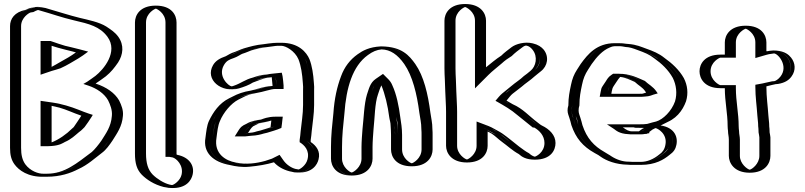

<svg xmlns="http://www.w3.org/2000/svg" viewBox="-20 -795 4007 956"><path d="M217 -454V-576H219C229 -573 240 -569 251 -565L285 -555C306 -549 334 -543 355 -537L371 -533L363 -527L341 -513C314 -498 287 -479 257 -466C244 -461 231 -459 217 -454ZM217 -272V-82C222 -82 226 -82 230 -83C247 -83 265 -93 278 -99C301 -109 323 -128 341 -143C350 -150 356 -155 360 -159L368 -167C381 -184 391 -200 402 -217C365 -229 330 -246 290 -257L270 -262C260 -265 242 -268 231 -270ZM50 -665C50 -708 85 -744 125 -748C146 -761 168 -764 191 -757L201 -754C256 -738 308 -720 364 -707C407 -697 454 -687 488 -668C512 -653 530 -640 548 -616C579 -572 573 -520 547 -480C529 -453 512 -430 486 -410C474 -401 457 -389 443 -380C489 -365 530 -337 552 -299C563 -276 575 -247 572 -217C568 -162 542 -128 519 -91C506 -71 485 -45 468 -31C398 21 333 85 213 85H199C143 88 97 60 73 27C57 4 50 -23 50 -59ZM222 -440 202 -433V-591H221C232 -587 242 -584 256 -579L289 -569C309 -563 338 -557 359 -551L405 -540L372 -515L349 -500C323 -485 295 -466 263 -452C248 -447 235 -444 222 -440ZM202 -289 234 -285C245 -283 262 -279 274 -276L294 -272C336 -261 371 -243 407 -231L425 -225L414 -209C403 -192 392 -175 379 -157L371 -148C366 -143 359 -138 350 -131C332 -117 310 -96 284 -85C270 -78 245 -67 217 -67H202ZM65 -665V-59C65 -25 71 -2 85 18C106 47 149 73 199 70H213C265 70 308 57 343 38C383 20 421 -15 459 -43C473 -55 492 -79 506 -99C530 -136 553 -167 557 -218C560 -243 550 -269 539 -292C520 -325 482 -351 438 -366L408 -376L435 -393C448 -401 465 -413 477 -422C501 -441 517 -462 534 -488C557 -524 563 -569 536 -607C498 -659 437 -675 361 -692C304 -705 251 -724 197 -740L187 -743C167 -749 149 -744 130 -733C96 -730 65 -702 65 -665ZM222 -440C235 -444 248 -447 263 -452C295 -466 323 -485 349 -500L372 -515L405 -540L359 -551C338 -557 309 -563 289 -569L256 -579C242 -584 232 -587 221 -591H202V-433ZM202 -289V-67H217C245 -67 270 -78 284 -85C310 -96 332 -117 350 -131C359 -138 366 -143 371 -148L379 -157C392 -175 403 -192 414 -209L425 -225L407 -231C371 -243 336 -261 294 -272L274 -276C262 -279 245 -283 234 -285ZM65 -665C65 -702 96 -730 130 -733C149 -744 167 -749 187 -743L197 -740C251 -724 304 -705 361 -692C437 -675 498 -659 536 -607C563 -569 557 -524 534 -488C517 -462 501 -441 477 -422C465 -413 448 -401 435 -393L408 -376L438 -366C482 -351 520 -325 539 -292C550 -269 560 -243 557 -218C553 -167 530 -136 506 -99C492 -79 473 -55 459 -43C387 11 327 70 213 70H199C149 73 106 47 85 18C71 -2 65 -25 65 -59ZM217 -454C231 -459 243 -461 257 -466C286 -479 314 -497 341 -513C351 -520 362 -526 371 -533L355 -537C334 -543 306 -549 285 -555L251 -565C238 -569 230 -572 219 -576H217ZM217 -82V-272L231 -270C244 -268 259 -265 270 -262L290 -257C330 -246 365 -229 402 -217C391 -200 380 -184 368 -167L360 -159C356 -155 350 -150 341 -143C323 -128 301 -109 278 -99C260 -91 242 -82 217 -82ZM50 -665V-59C50 -23 57 4 73 27C97 60 143 88 199 85H213C334 85 398 21 468 -31C485 -44 504 -70 519 -91C542 -128 568 -162 572 -217C575 -247 564 -276 552 -299C530 -337 490 -364 443 -380C459 -390 473 -401 486 -410C512 -430 529 -453 547 -480C573 -520 579 -572 548 -616C530 -640 512 -653 488 -668C456 -688 407 -697 364 -707C308 -720 256 -738 201 -754L191 -757C167 -764 144 -759 125 -748C84 -742 50 -710 50 -665ZM238 -442C248 -445 264 -449 281 -455C315 -470 344 -489 370 -504L393 -519L419 -538L374 -550C349 -557 323 -562 304 -567L272 -577C256 -583 245 -586 231 -591H182V-423ZM182 -293V-67H217C223 -67 234 -68 237 -68C279 -71 295 -84 303 -88C334 -101 354 -121 372 -136C382 -143 387 -148 392 -153L401 -162C414 -179 425 -196 436 -213L442 -223L423 -229C389 -240 355 -257 308 -270L288 -275C271 -280 255 -282 244 -284ZM85 -665C85 -708 126 -732 133 -733L146 -735C151 -738 166 -745 168 -745H171L181 -742C235 -727 287 -708 347 -694C425 -676 477 -663 515 -612C570 -537 496 -449 455 -417C442 -408 427 -396 414 -388L395 -377L422 -368C460 -355 498 -331 518 -296C529 -274 540 -246 537 -218C533 -164 508 -132 485 -95C472 -76 451 -50 437 -38C362 18 303 70 213 70H197C172 71 131 57 106 23C91 2 85 -24 85 -59ZM237 -462V-567L270 -557C294 -550 321 -544 340 -539L358 -534C346 -525 333 -517 320 -509C292 -494 264 -476 237 -462ZM237 -268C246 -266 251 -265 255 -264L276 -259C312 -249 346 -232 385 -219C372 -200 361 -181 347 -162L338 -154C311 -127 273 -100 237 -86ZM30 -665V-59C30 -24 36 1 52 23C73 52 119 88 201 85H213C280 85 332 67 370 47C417 26 452 -7 489 -35C507 -48 526 -74 540 -95C563 -132 588 -165 592 -218C595 -245 585 -271 573 -295C551 -333 510 -361 456 -379C473 -390 492 -404 507 -415C533 -436 550 -458 568 -484C593 -523 599 -570 569 -612C552 -635 533 -647 509 -663C474 -685 419 -696 377 -706C324 -719 273 -736 217 -752L207 -755C195 -758 180 -760 165 -760C139 -759 121 -753 108 -746C52 -735 30 -701 30 -665Z M672 -683C672 -729 710 -767 756 -767C802 -767 839 -729 839 -683V-29C841 -29 845 -27 846 -26L856 -24C895 -15 931 26 919 76C910 114 869 151 819 139L808 137C769 127 732 104 708 80C683 53 672 19 672 -31ZM687 -683C687 -721 719 -752 756 -752C793 -752 824 -721 824 -683V-14H837C840 -13 838 -13 841 -12L853 -9C885 -1 914 32 904 73C896 105 862 134 822 124L811 122C775 113 741 92 719 70C697 47 687 17 687 -31ZM687 -683V-31C687 17 697 47 719 70C741 92 775 113 811 122L822 124C862 134 896 105 904 73C914 32 885 -1 853 -9L841 -12C838 -13 840 -12 837 -14H824V-683C824 -721 793 -752 756 -752C719 -752 687 -721 687 -683ZM672 -683V-31C672 19 683 53 708 80C732 104 768 127 808 137L819 139C870 151 910 115 919 76C931 26 895 -15 856 -24L846 -26C845 -26 841 -28 840 -29H839V-683C839 -729 802 -767 756 -767C710 -767 672 -729 672 -683ZM707 -683C707 -731 753 -752 756 -752C759 -752 804 -731 804 -683V-14H823L840 -11C858 -6 895 28 884 75C877 105 846 125 838 126H834L824 124C796 117 762 96 740 74C717 50 707 18 707 -31ZM652 -683V-31C652 18 661 49 686 75C710 99 747 124 795 136L807 138C815 140 823 141 831 141C909 145 933 101 939 75C950 29 922 -12 863 -24L859 -26V-683C859 -719 836 -767 756 -767C676 -767 652 -719 652 -683Z M1352 -414C1337 -413 1331 -412 1317 -409C1297 -409 1275 -400 1259 -396C1246 -392 1234 -386 1219 -381C1201 -369 1177 -359 1155 -353C1087 -334 1023 -408 1062 -475C1076 -500 1096 -509 1123 -518C1151 -533 1178 -545 1210 -556C1235 -564 1269 -572 1299 -575C1317 -578 1341 -582 1362 -582H1381C1438 -582 1482 -544 1500 -503C1513 -470 1520 -427 1523 -382C1524 -369 1525 -357 1524 -345V-272C1524 -226 1516 -181 1512 -140L1510 -119C1509 -111 1508 -104 1507 -97V-92C1534 -76 1557 -42 1546 1C1537 39 1495 75 1445 61L1435 59C1404 51 1374 32 1357 7C1356 8 1354 8 1353 8L1320 18C1289 26 1253 32 1216 35C1189 38 1161 33 1138 28C1069 16 1009 -28 1023 -110C1027 -141 1030 -172 1041 -195C1049 -215 1060 -230 1072 -248C1089 -273 1113 -296 1140 -309L1158 -318C1183 -331 1207 -340 1239 -345C1274 -353 1311 -367 1351 -367H1357V-369L1354 -396C1354 -401 1353 -407 1352 -414ZM1351 -199C1350 -189 1348 -176 1347 -165C1329 -157 1311 -154 1291 -147L1274 -143C1261 -139 1244 -134 1227 -134C1218 -133 1208 -132 1197 -131H1195C1201 -140 1207 -151 1215 -159C1215 -160 1215 -160 1216 -160L1236 -170C1251 -180 1277 -183 1297 -187C1315 -192 1329 -199 1351 -199ZM1351 -429C1336 -428 1329 -426 1316 -424C1290 -423 1270 -414 1255 -410C1239 -406 1227 -400 1212 -395C1186 -377 1138 -351 1100 -374C1070 -392 1053 -430 1074 -467C1086 -488 1102 -495 1129 -504C1146 -512 1157 -521 1171 -525C1188 -531 1201 -538 1214 -542C1239 -550 1272 -557 1300 -560C1318 -562 1343 -567 1362 -567H1381C1431 -567 1470 -533 1486 -497C1498 -465 1505 -426 1508 -381C1509 -368 1510 -357 1509 -345V-272C1509 -228 1501 -182 1497 -141L1495 -120C1494 -112 1493 -105 1492 -98V-84C1518 -69 1542 -44 1531 -3C1523 28 1488 57 1448 46L1438 44C1409 37 1383 20 1369 -1L1362 -12L1353 -8L1316 4C1287 12 1251 17 1214 20C1189 23 1164 18 1141 13C1076 2 1025 -37 1038 -108C1043 -140 1046 -169 1055 -189C1075 -231 1106 -275 1147 -296L1165 -305C1189 -318 1210 -325 1241 -330C1279 -336 1313 -352 1351 -352H1372V-370C1370 -387 1370 -401 1367 -417L1364 -430ZM1202 -167 1211 -174 1228 -183C1244 -194 1272 -198 1294 -202C1309 -206 1326 -214 1351 -214H1368L1366 -197C1364 -184 1363 -168 1361 -155C1339 -146 1316 -140 1295 -133L1278 -129C1266 -125 1248 -119 1228 -119C1220 -118 1208 -117 1198 -116H1167L1183 -139C1188 -146 1193 -158 1202 -167ZM1351 -429 1364 -430 1367 -417C1370 -401 1370 -387 1372 -370V-352H1351C1314 -352 1279 -338 1242 -330C1210 -323 1190 -318 1165 -305L1147 -296C1107 -276 1072 -232 1055 -189C1047 -168 1043 -141 1038 -108C1025 -37 1075 2 1140 13C1164 17 1188 23 1214 20C1251 17 1287 12 1316 4L1353 -8L1362 -12L1369 -1C1383 20 1409 37 1438 44L1448 46C1488 57 1523 28 1531 -3C1542 -44 1518 -69 1492 -84V-98C1493 -105 1494 -112 1495 -120L1497 -141C1501 -182 1509 -228 1509 -272V-345C1510 -357 1509 -368 1508 -381C1505 -426 1498 -465 1486 -497C1470 -533 1431 -567 1381 -567H1362C1344 -567 1319 -563 1301 -560C1272 -556 1239 -550 1214 -542C1201 -538 1188 -531 1171 -525C1157 -521 1146 -512 1129 -504C1102 -495 1086 -488 1074 -467C1053 -430 1070 -392 1100 -374C1138 -351 1186 -377 1212 -395C1226 -400 1239 -405 1254 -410C1269 -415 1290 -423 1316 -424C1329 -426 1336 -428 1351 -429ZM1202 -167C1193 -158 1188 -146 1183 -139L1167 -116H1198C1208 -117 1220 -118 1228 -119C1248 -119 1266 -125 1278 -129L1295 -133C1316 -140 1339 -146 1361 -155C1363 -168 1364 -184 1366 -197L1368 -214H1351C1326 -214 1309 -206 1294 -202C1274 -198 1247 -195 1229 -183L1211 -174ZM1357 -369V-367H1351C1309 -367 1274 -351 1239 -345C1207 -340 1183 -331 1158 -318L1140 -309C1095 -287 1062 -241 1041 -195C1030 -171 1027 -141 1023 -110C1009 -28 1070 16 1138 28C1162 34 1189 38 1216 35C1253 32 1289 26 1320 18L1357 7C1372 30 1402 51 1435 59L1445 61C1495 74 1537 39 1546 1C1558 -44 1532 -75 1507 -92V-97C1508 -105 1509 -111 1510 -119L1512 -140C1516 -181 1524 -226 1524 -272V-345C1525 -358 1524 -369 1523 -382C1520 -427 1513 -469 1500 -503C1484 -544 1437 -582 1381 -582H1362C1341 -582 1316 -577 1299 -575C1229 -569 1173 -543 1123 -518C1096 -509 1076 -500 1062 -475C1036 -431 1055 -382 1092 -361C1134 -337 1188 -360 1219 -381C1252 -392 1275 -407 1316 -409C1330 -409 1337 -412 1352 -414C1355 -400 1355 -384 1357 -369ZM1227 -134C1245 -134 1262 -139 1274 -143L1291 -147C1309 -153 1329 -158 1347 -165C1348 -175 1350 -189 1351 -199C1329 -199 1315 -192 1298 -187C1277 -181 1252 -180 1236 -170L1219 -162C1209 -154 1202 -142 1195 -131H1197C1206 -132 1219 -134 1227 -134ZM1344 -429C1330 -428 1319 -426 1309 -424C1272 -422 1250 -412 1240 -409C1200 -399 1180 -380 1144 -368C1141 -367 1136 -365 1133 -365C1117 -367 1063 -416 1095 -471C1108 -493 1121 -498 1144 -506C1162 -512 1180 -525 1186 -527C1206 -533 1222 -541 1231 -544C1254 -551 1285 -558 1306 -560C1326 -562 1352 -567 1362 -567H1381C1402 -567 1448 -542 1466 -500C1479 -467 1485 -426 1488 -381C1489 -368 1490 -357 1489 -345V-272C1489 -227 1481 -182 1477 -141L1475 -120C1474 -112 1473 -105 1472 -98V-87C1495 -73 1523 -46 1511 -1C1504 28 1474 48 1466 49C1465 49 1463 48 1462 48L1451 46C1431 41 1406 25 1391 3L1372 -24L1334 -5L1301 6C1258 18 1206 26 1153 14C1106 6 1044 -28 1058 -109C1062 -140 1065 -170 1075 -192C1092 -234 1130 -280 1167 -299L1185 -308C1208 -320 1224 -326 1252 -331C1295 -338 1328 -352 1351 -352H1392V-369C1390 -386 1390 -399 1387 -415L1383 -433ZM1181 -163C1172 -154 1166 -143 1161 -135L1149 -116H1202C1211 -117 1223 -118 1230 -119C1259 -120 1280 -126 1293 -130L1310 -134C1328 -140 1357 -147 1381 -158C1383 -171 1385 -186 1386 -198L1388 -214H1351C1313 -214 1290 -203 1280 -200C1263 -197 1230 -193 1208 -179L1192 -171ZM1337 -370V-367C1286 -364 1253 -348 1229 -344C1192 -338 1164 -328 1138 -314L1120 -305C1072 -281 1042 -238 1020 -192C1010 -170 1007 -140 1003 -109C990 -36 1040 12 1126 27C1151 33 1185 39 1223 35C1266 31 1308 24 1344 13C1361 32 1387 49 1422 58L1432 60C1442 63 1449 64 1459 64C1536 68 1560 24 1566 -1C1577 -42 1554 -70 1527 -88V-98C1528 -105 1529 -112 1530 -120L1532 -141C1536 -182 1544 -227 1544 -272V-345C1545 -357 1544 -368 1543 -381C1540 -426 1534 -466 1521 -500C1506 -535 1467 -582 1381 -582H1362C1330 -582 1304 -576 1293 -575C1256 -572 1221 -562 1194 -554C1175 -548 1163 -541 1151 -537C1127 -530 1118 -522 1104 -515C1075 -505 1054 -493 1041 -471C999 -399 1082 -330 1170 -355C1194 -362 1221 -372 1239 -384C1265 -393 1298 -408 1318 -409C1324 -409 1328 -410 1333 -411C1335 -397 1335 -384 1337 -370ZM1240 -166 1256 -174C1259 -176 1266 -179 1268 -180C1289 -185 1313 -189 1331 -195C1330 -184 1328 -172 1327 -161C1311 -155 1294 -151 1276 -145L1259 -141C1242 -135 1231 -134 1215 -133C1222 -144 1229 -157 1240 -166Z M1732 79C1777 79 1815 40 1815 -5V-63C1815 -89 1818 -127 1820 -152C1826 -204 1829 -278 1842 -322C1852 -350 1859 -380 1881 -395C1889 -387 1895 -378 1900 -366C1919 -324 1931 -265 1938 -211C1941 -195 1945 -183 1945 -169C1946 -163 1946 -155 1946 -146C1947 -137 1947 -130 1947 -123V-51C1947 -5 1985 33 2030 33C2075 33 2114 -5 2114 -51V-123C2114 -132 2114 -141 2113 -152C2113 -186 2107 -205 2103 -235C2091 -328 2070 -419 2027 -480C1995 -526 1954 -564 1878 -564C1838 -562 1806 -549 1782 -529C1744 -502 1717 -466 1699 -418C1678 -364 1665 -305 1660 -232C1654 -175 1648 -122 1648 -63V-5C1648 40 1687 79 1732 79ZM2099 -123V-51C2099 -14 2067 18 2030 18C1993 18 1962 -13 1962 -51V-123C1962 -156 1957 -188 1953 -213C1946 -268 1934 -329 1914 -372C1908 -387 1901 -397 1892 -406L1883 -414L1873 -407C1844 -388 1837 -353 1828 -327C1812 -281 1811 -204 1805 -153C1803 -127 1800 -90 1800 -63V-5C1800 32 1768 64 1731 64C1694 64 1663 32 1663 -5V-63C1663 -121 1669 -173 1675 -231C1680 -303 1693 -360 1713 -413C1730 -459 1756 -492 1791 -517C1815 -534 1840 -547 1878 -549C1949 -549 1984 -515 2015 -471C2055 -413 2076 -325 2088 -233C2092 -202 2098 -184 2098 -152C2099 -142 2099 -131 2099 -123ZM2098 -152C2098 -184 2092 -202 2088 -233C2076 -325 2055 -413 2015 -471C1984 -515 1949 -549 1878 -549C1841 -547 1813 -535 1791 -517C1756 -492 1730 -459 1713 -413C1693 -360 1680 -303 1675 -231C1669 -173 1663 -121 1663 -63V-5C1663 32 1694 64 1731 64C1768 64 1800 32 1800 -5V-63C1800 -90 1803 -127 1805 -153C1811 -205 1814 -278 1828 -326C1836 -353 1845 -388 1873 -407L1883 -414L1892 -406C1901 -397 1908 -387 1914 -372C1934 -329 1946 -268 1953 -213C1955 -199 1960 -188 1960 -170C1961 -159 1962 -136 1962 -123V-51C1962 -13 1993 18 2030 18C2067 18 2099 -14 2099 -51V-123C2099 -131 2099 -142 2098 -152ZM1945 -170C1945 -185 1941 -194 1938 -211C1931 -265 1919 -324 1900 -366C1894 -380 1889 -387 1881 -395C1859 -380 1852 -351 1842 -322C1827 -280 1826 -204 1820 -152C1818 -127 1815 -89 1815 -63V-5C1815 40 1776 79 1731 79C1686 79 1648 40 1648 -5V-63C1648 -122 1654 -175 1660 -232C1665 -305 1678 -364 1699 -418C1717 -466 1744 -502 1782 -529C1807 -547 1836 -562 1878 -564C1955 -564 1995 -526 2027 -480C2070 -418 2091 -328 2103 -235C2107 -205 2113 -186 2113 -152C2114 -142 2114 -131 2114 -123V-51C2114 -5 2075 33 2030 33C1985 33 1947 -5 1947 -51V-123C1947 -135 1945 -160 1945 -170ZM1731 64C1722 63 1683 37 1683 -5V-63C1683 -121 1689 -173 1695 -231C1704 -357 1735 -466 1812 -521C1835 -538 1856 -547 1880 -549C1924 -548 1960 -523 1993 -476C2034 -417 2056 -327 2068 -234C2072 -204 2078 -185 2078 -152C2079 -141 2079 -132 2079 -123V-51C2079 -6 2036 18 2030 18C2023 17 1982 -6 1982 -51V-123C1982 -157 1977 -185 1973 -212C1966 -267 1954 -326 1934 -369C1929 -382 1922 -392 1913 -401L1887 -427L1852 -403C1822 -383 1817 -352 1807 -324C1793 -278 1791 -205 1785 -153C1783 -127 1780 -89 1780 -63V-5C1780 37 1740 63 1731 64ZM2134 -123C2134 -131 2134 -142 2133 -152C2133 -185 2127 -204 2123 -234C2111 -327 2090 -416 2048 -476C2018 -518 1981 -563 1879 -564H1876C1819 -561 1786 -543 1761 -525C1723 -498 1695 -462 1678 -415C1658 -362 1645 -304 1640 -231C1634 -173 1628 -121 1628 -63V-5C1628 30 1651 79 1731 79C1811 79 1835 30 1835 -5V-63C1835 -89 1838 -127 1840 -153C1846 -205 1846 -281 1862 -325C1867 -340 1872 -356 1879 -370C1897 -326 1911 -268 1918 -212C1920 -197 1925 -186 1925 -169C1926 -159 1927 -135 1927 -123V-51C1927 -16 1950 33 2030 33C2110 33 2134 -16 2134 -51Z M2213 -692V-455C2213 -436 2214 -417 2215 -397L2217 -341C2218 -306 2221 -271 2221 -238V-69C2221 -24 2260 14 2305 14C2350 14 2388 -24 2388 -69V-157C2393 -155 2398 -153 2403 -150C2404 -150 2406 -149 2409 -147C2422 -139 2437 -133 2450 -124C2480 -103 2506 -79 2535 -57C2551 -46 2565 -33 2584 -24C2600 -8 2620 0 2643 0C2689 0 2726 -37 2726 -83C2726 -129 2690 -160 2656 -175H2655C2633 -193 2609 -211 2587 -229C2566 -248 2541 -267 2513 -280C2502 -285 2496 -291 2486 -296C2493 -304 2504 -316 2511 -323C2519 -329 2526 -335 2533 -340L2555 -358C2575 -376 2600 -390 2619 -409C2631 -418 2641 -426 2652 -435C2686 -461 2695 -514 2665 -552C2639 -585 2585 -595 2548 -565C2530 -552 2513 -539 2497 -523C2479 -512 2461 -499 2446 -485C2424 -466 2401 -449 2380 -428V-692C2380 -737 2341 -775 2296 -775C2251 -775 2213 -737 2213 -692ZM2228 -692C2228 -729 2259 -760 2296 -760C2333 -760 2365 -729 2365 -692V-392L2391 -417C2411 -437 2433 -454 2456 -474C2471 -487 2488 -500 2506 -511C2521 -526 2541 -541 2557 -553C2587 -577 2633 -570 2654 -543C2679 -512 2670 -468 2643 -447C2632 -438 2621 -429 2609 -420C2592 -403 2567 -388 2545 -369L2524 -352C2518 -347 2510 -341 2502 -335C2493 -329 2482 -315 2474 -306L2463 -292L2479 -283C2488 -278 2494 -272 2507 -266C2533 -254 2555 -236 2577 -217C2600 -199 2626 -180 2649 -160H2653C2684 -146 2711 -119 2711 -83C2711 -45 2681 -15 2643 -15C2622 -15 2607 -22 2593 -36C2575 -45 2561 -57 2544 -69C2533 -78 2522 -89 2509 -97C2491 -110 2479 -122 2459 -136C2456 -138 2450 -142 2447 -143C2427 -154 2413 -164 2393 -171L2373 -179V-69C2373 -32 2342 -1 2305 -1C2268 -1 2236 -33 2236 -69V-238C2236 -272 2233 -307 2232 -342L2230 -398C2229 -418 2228 -437 2228 -455ZM2228 -692V-455C2228 -437 2229 -418 2230 -398L2232 -342C2233 -307 2236 -272 2236 -238V-69C2236 -33 2268 -1 2305 -1C2342 -1 2373 -32 2373 -69V-179L2393 -171C2402 -168 2409 -165 2418 -159C2429 -153 2447 -145 2459 -136C2490 -115 2515 -92 2544 -69C2561 -57 2575 -45 2593 -36C2607 -22 2622 -15 2643 -15C2681 -15 2711 -45 2711 -83C2711 -119 2684 -146 2653 -160H2649C2626 -180 2600 -199 2577 -217C2555 -236 2533 -254 2507 -266C2494 -272 2488 -278 2479 -283L2463 -292L2474 -306C2482 -315 2493 -327 2500 -334C2507 -341 2517 -347 2524 -352L2545 -369C2567 -388 2592 -403 2609 -420C2621 -429 2631 -437 2642 -446C2668 -469 2680 -511 2654 -543C2633 -570 2587 -577 2557 -553C2538 -539 2522 -527 2506 -511C2488 -500 2471 -487 2456 -474C2433 -454 2411 -437 2391 -417L2365 -392V-692C2365 -729 2333 -760 2296 -760C2259 -760 2228 -729 2228 -692ZM2726 -83C2726 -37 2689 0 2643 0C2619 0 2601 -8 2584 -24C2566 -34 2551 -46 2535 -57C2522 -66 2513 -77 2501 -84C2482 -98 2469 -111 2450 -124C2448 -125 2442 -128 2441 -129C2419 -138 2409 -149 2388 -157V-69C2388 -24 2350 14 2305 14C2260 14 2221 -24 2221 -69V-238C2221 -271 2218 -306 2217 -341L2215 -397C2214 -417 2213 -436 2213 -455V-692C2213 -737 2251 -775 2296 -775C2341 -775 2380 -737 2380 -692V-428C2401 -449 2424 -466 2446 -485C2461 -499 2479 -511 2497 -523C2513 -538 2531 -552 2548 -565C2585 -595 2639 -585 2665 -552C2695 -514 2686 -461 2652 -435C2641 -427 2631 -418 2619 -409C2600 -390 2576 -376 2555 -358L2533 -340C2514 -327 2503 -317 2486 -296C2496 -290 2502 -286 2513 -280C2541 -267 2564 -249 2587 -229C2609 -211 2633 -194 2655 -175H2656C2691 -159 2726 -129 2726 -83ZM2248 -692C2248 -738 2292 -760 2296 -760C2300 -760 2345 -738 2345 -692V-355L2412 -422C2432 -442 2455 -459 2478 -479C2493 -493 2510 -505 2528 -516C2544 -532 2560 -544 2579 -558C2589 -566 2596 -568 2598 -568C2598 -568 2615 -569 2632 -547C2659 -513 2649 -464 2621 -442C2610 -432 2600 -425 2588 -416C2571 -399 2546 -384 2524 -365L2502 -347C2496 -342 2489 -336 2481 -330C2470 -321 2457 -305 2447 -293L2458 -287C2491 -268 2525 -249 2556 -222C2577 -204 2601 -187 2623 -168L2633 -160H2640C2665 -146 2691 -120 2691 -83C2691 -35 2647 -15 2643 -15C2641 -15 2627 -19 2614 -32C2598 -40 2583 -52 2565 -65C2537 -87 2510 -110 2480 -131C2474 -135 2471 -137 2467 -139C2447 -149 2432 -160 2411 -168L2353 -190V-69C2353 -27 2313 -2 2305 -1C2296 -2 2256 -27 2256 -69V-238C2256 -271 2253 -306 2252 -341L2250 -397C2249 -417 2248 -436 2248 -455ZM2193 -692V-455C2193 -436 2194 -417 2195 -397L2197 -341C2198 -306 2201 -271 2201 -238V-69C2201 -35 2226 14 2305 14C2384 14 2408 -34 2408 -69V-140C2415 -136 2422 -134 2429 -129C2448 -116 2460 -103 2479 -89C2504 -71 2533 -44 2563 -28C2578 -14 2600 0 2643 0C2723 0 2746 -47 2746 -83C2746 -122 2716 -152 2678 -170C2670 -174 2664 -180 2657 -185C2615 -216 2584 -254 2533 -276C2522 -282 2514 -287 2502 -294C2510 -304 2525 -323 2532 -328C2540 -334 2547 -340 2554 -345L2577 -363C2597 -381 2622 -396 2641 -414C2653 -423 2662 -432 2673 -440C2707 -466 2715 -513 2687 -548C2676 -561 2659 -573 2633 -579C2593 -589 2548 -576 2527 -560C2509 -546 2492 -534 2476 -518C2448 -500 2425 -480 2400 -460V-692C2400 -727 2375 -775 2296 -775C2217 -775 2193 -727 2193 -692Z M3090 -410C3080 -411 3068 -413 3058 -413H3052C3044 -408 3036 -395 3031 -387L3015 -363C3009 -354 3009 -350 3006 -338L3004 -328H3162C3170 -328 3177 -328 3184 -329C3195 -329 3204 -333 3214 -336C3201 -356 3179 -366 3162 -383C3140 -392 3117 -403 3093 -409C3092 -410 3091 -410 3090 -410ZM3212 -164 3200 -158C3193 -152 3187 -149 3179 -143C3178 -143 3178 -143 3178 -142C3175 -141 3172 -141 3170 -141H3129C3126 -141 3120 -141 3113 -142C3091 -142 3080 -152 3066 -161H3162C3180 -161 3196 -162 3212 -164ZM3246 -172C3296 -171 3340 -128 3328 -72C3323 -49 3312 -32 3293 -19C3264 5 3225 26 3171 26H3129C3124 26 3117 26 3108 25C3052 25 3015 3 2980 -18L2962 -29C2904 -61 2868 -102 2845 -170C2842 -182 2839 -193 2835 -206C2829 -219 2826 -232 2826 -245C2826 -254 2827 -262 2830 -271C2830 -311 2836 -341 2843 -374C2849 -405 2859 -428 2874 -452L2892 -480C2918 -517 2947 -551 2990 -569C3007 -576 3024 -580 3041 -580H3061C3070 -580 3080 -579 3089 -578L3103 -576C3134 -574 3155 -565 3180 -556C3213 -544 3241 -533 3267 -512C3306 -484 3340 -453 3364 -410C3382 -375 3389 -330 3376 -288C3359 -239 3318 -193 3267 -178ZM3171 -396C3188 -379 3210 -368 3226 -344L3238 -327L3218 -322C3209 -319 3200 -314 3185 -314C3179 -313 3170 -313 3162 -313H2986L2991 -341C2993 -352 2996 -360 3003 -371L3018 -395C3024 -405 3034 -419 3047 -428H3058C3103 -428 3138 -410 3171 -396ZM3210 -179 3297 -190 3208 -145C3203 -141 3199 -139 3193 -135V-130L3181 -127C3177 -126 3174 -126 3170 -126H3129C3125 -126 3120 -126 3112 -127C3086 -127 3070 -141 3058 -149L3016 -176H3162C3179 -176 3195 -177 3210 -179ZM3109 10H3108C3065 10 3028 -4 3002 -21C2996 -25 2992 -28 2987 -31L2970 -42C2915 -73 2880 -110 2859 -174C2856 -187 2853 -197 2849 -210C2846 -222 2841 -232 2841 -245C2841 -253 2843 -261 2845 -269V-271C2845 -310 2851 -338 2858 -371C2864 -401 2872 -422 2887 -444L2904 -472C2930 -509 2957 -539 2996 -555C3011 -562 3026 -565 3041 -565H3061C3070 -565 3078 -564 3087 -563L3101 -561C3129 -559 3149 -551 3175 -542C3208 -530 3234 -520 3258 -500C3296 -473 3329 -443 3351 -403C3367 -370 3373 -331 3362 -293C3345 -247 3308 -205 3263 -192C3223 -181 3182 -170 3142 -159L3246 -157C3291 -156 3322 -119 3313 -75C3309 -55 3300 -42 3284 -31C3256 -8 3221 11 3171 11H3129C3124 11 3117 11 3109 10ZM3093 -425C3079 -426 3072 -428 3058 -428H3047C3034 -419 3024 -405 3018 -395L3003 -371C2996 -360 2993 -352 2991 -341L2986 -313H3162C3170 -313 3179 -313 3185 -314C3200 -314 3209 -319 3218 -322L3238 -327L3226 -344C3209 -369 3186 -381 3171 -396C3149 -405 3125 -416 3099 -423C3094 -425 3093 -425 3093 -425ZM3210 -179C3195 -177 3179 -176 3162 -176H3016L3058 -149C3070 -141 3086 -127 3112 -127C3120 -126 3125 -126 3129 -126H3170C3174 -126 3177 -126 3181 -127L3193 -130V-135C3199 -139 3203 -141 3208 -145L3297 -190ZM2841 -245C2841 -234 2844 -223 2849 -212C2855 -200 2856 -187 2859 -174C2880 -110 2915 -73 2970 -42L2987 -31C2992 -28 2996 -25 3002 -21C3028 -4 3065 10 3108 10H3109C3117 11 3124 11 3129 11H3171C3221 11 3255 -8 3283 -31C3298 -44 3309 -54 3313 -75C3322 -119 3291 -156 3246 -157L3142 -159C3182 -170 3223 -181 3263 -192C3308 -205 3345 -247 3362 -293C3373 -331 3367 -370 3351 -403C3329 -442 3296 -473 3258 -500C3232 -519 3209 -530 3175 -542C3149 -551 3129 -559 3101 -561L3087 -563C3078 -564 3070 -565 3061 -565H3041C3026 -565 3011 -562 2996 -555C2957 -539 2930 -509 2904 -472L2887 -444C2872 -422 2864 -401 2858 -371C2851 -338 2845 -310 2845 -271V-269C2843 -261 2841 -253 2841 -245ZM3162 -328H3004L3006 -338C3008 -349 3009 -355 3015 -363L3031 -387C3036 -395 3043 -406 3052 -413H3058C3070 -413 3078 -411 3092 -410L3094 -409C3118 -403 3140 -392 3162 -383C3182 -364 3201 -355 3214 -336C3196 -330 3185 -328 3162 -328ZM3129 -141H3170C3172 -141 3174 -141 3178 -142C3179 -142 3177 -143 3178 -143C3186 -148 3194 -153 3200 -158L3212 -164C3196 -162 3180 -161 3162 -161H3066C3079 -152 3092 -142 3113 -142C3121 -142 3125 -141 3129 -141ZM3108 25C3118 26 3123 26 3129 26H3171C3225 26 3265 5 3293 -19C3312 -32 3323 -49 3328 -72C3339 -128 3298 -170 3246 -172L3267 -178C3318 -193 3358 -238 3376 -288C3391 -329 3381 -375 3364 -410C3340 -452 3305 -485 3267 -512C3240 -534 3213 -544 3180 -556C3155 -565 3133 -574 3103 -576L3089 -578C3080 -579 3070 -580 3061 -580H3041C3024 -580 3007 -576 2990 -569C2947 -551 2919 -517 2892 -480L2874 -452C2858 -428 2849 -405 2843 -374C2836 -341 2830 -311 2830 -271C2828 -263 2826 -254 2826 -245C2826 -228 2832 -216 2835 -206C2839 -192 2842 -183 2845 -170C2868 -103 2904 -61 2962 -29L2980 -18C2985 -15 2988 -13 2994 -9C3021 10 3062 25 3108 25ZM3058 -428H3033L3023 -421C3009 -412 3002 -399 2997 -391L2981 -367C2974 -357 2973 -350 2971 -339L2966 -313H3162C3171 -313 3182 -313 3189 -314C3217 -315 3229 -323 3234 -324L3255 -330L3248 -340C3232 -364 3207 -376 3191 -392C3153 -408 3118 -428 3058 -428ZM3213 -138C3218 -141 3223 -146 3229 -150L3315 -193L3202 -178C3190 -176 3177 -176 3162 -176H3002L3037 -153C3046 -147 3062 -129 3109 -127C3116 -126 3122 -126 3129 -126H3170C3179 -126 3186 -127 3191 -128H3199L3202 -130L3213 -132ZM3111 10H3108C3081 10 3050 0 3024 -17C3019 -21 3013 -24 3008 -27L2990 -38C2937 -68 2902 -106 2880 -172C2877 -185 2874 -195 2870 -208C2866 -221 2861 -231 2861 -245C2861 -253 2862 -262 2865 -270V-271C2865 -311 2871 -340 2878 -373C2884 -403 2893 -425 2908 -448L2926 -476C2952 -513 2981 -544 3015 -558C3028 -564 3036 -565 3041 -565H3061C3066 -565 3072 -565 3078 -564L3095 -561C3115 -560 3128 -556 3157 -545C3190 -533 3213 -524 3237 -505C3275 -478 3307 -448 3330 -407C3347 -373 3353 -330 3341 -290C3324 -242 3282 -200 3247 -190C3241 -188 3234 -187 3227 -185L3135 -159L3244 -157C3252 -157 3305 -130 3293 -73C3289 -51 3278 -36 3263 -26C3234 -2 3202 11 3171 11H3129C3127 11 3117 10 3111 10ZM3141 -387C3161 -368 3180 -360 3193 -340L3197 -334C3179 -328 3182 -328 3162 -328H3024L3026 -340C3028 -351 3030 -358 3036 -367L3052 -391C3056 -397 3062 -406 3068 -412C3095 -409 3116 -398 3141 -387ZM3081 -161H3162C3174 -161 3186 -161 3196 -162L3179 -154C3174 -150 3168 -146 3161 -141H3129C3110 -141 3101 -147 3081 -161ZM3105 25C3116 26 3121 26 3129 26H3171C3244 26 3286 -1 3314 -24C3334 -38 3344 -53 3348 -74C3357 -117 3335 -167 3253 -172C3263 -175 3274 -177 3283 -180C3345 -198 3379 -244 3396 -291C3408 -331 3403 -371 3385 -406C3362 -447 3326 -480 3288 -507C3261 -529 3231 -541 3197 -553C3174 -561 3150 -573 3110 -576L3098 -577C3086 -579 3074 -580 3061 -580H3041C2952 -580 2907 -526 2871 -476L2853 -448C2838 -425 2829 -402 2823 -372C2816 -339 2810 -310 2810 -271V-270C2807 -261 2806 -253 2806 -245C2806 -230 2812 -219 2815 -208C2819 -195 2822 -186 2825 -172C2847 -107 2882 -66 2941 -33L2959 -23C2964 -20 2966 -18 2972 -14C2999 5 3046 24 3105 25Z M3623 -167C3623 -159 3624 -150 3625 -141V-140C3625 -126 3629 -113 3629 -100V-19C3629 26 3668 65 3713 65C3758 65 3796 26 3796 -19V-111C3795 -119 3794 -128 3792 -137C3792 -149 3791 -159 3790 -168V-172C3790 -187 3787 -203 3786 -220C3783 -268 3776 -312 3776 -363C3780 -364 3783 -364 3786 -364C3801 -368 3818 -373 3834 -376L3846 -377C3868 -380 3886 -391 3900 -410C3945 -470 3893 -553 3822 -543L3810 -541C3799 -540 3787 -537 3776 -534V-584C3776 -629 3738 -667 3693 -667C3648 -667 3609 -629 3609 -584V-523H3567C3521 -523 3483 -485 3483 -440C3483 -395 3521 -356 3567 -356H3609C3609 -290 3623 -229 3623 -167ZM3777 -137C3777 -149 3776 -159 3775 -167V-172C3775 -185 3772 -201 3771 -219C3768 -266 3761 -311 3761 -363V-376L3774 -378C3794 -381 3810 -387 3832 -391L3844 -392C3861 -395 3876 -403 3888 -419C3925 -468 3883 -537 3824 -528L3812 -526C3801 -525 3791 -523 3780 -520L3761 -514V-584C3761 -621 3730 -652 3693 -652C3656 -652 3624 -621 3624 -584V-508H3567C3529 -508 3498 -477 3498 -440C3498 -403 3530 -371 3567 -371H3624V-356C3624 -290 3638 -232 3638 -167C3638 -160 3639 -151 3640 -142V-140C3640 -129 3644 -116 3644 -100V-19C3644 17 3677 50 3713 50C3749 50 3781 18 3781 -19V-110C3780 -116 3779 -127 3777 -135ZM3777 -137V-135C3779 -127 3780 -116 3781 -110V-19C3781 18 3749 50 3713 50C3677 50 3644 17 3644 -19V-100C3644 -116 3640 -129 3640 -140V-142C3639 -151 3638 -160 3638 -167C3638 -231 3624 -292 3624 -356V-371H3567C3530 -371 3498 -403 3498 -440C3498 -477 3529 -508 3567 -508H3624V-584C3624 -621 3656 -652 3693 -652C3730 -652 3761 -621 3761 -584V-514L3780 -520C3791 -523 3801 -525 3812 -526L3824 -528C3883 -537 3925 -468 3888 -419C3876 -403 3861 -395 3844 -392L3832 -391C3810 -387 3794 -381 3774 -378L3761 -376V-363C3761 -311 3768 -266 3771 -219C3772 -201 3775 -185 3775 -172V-167C3776 -159 3777 -149 3777 -137ZM3796 -111V-19C3796 26 3758 65 3713 65C3668 65 3629 26 3629 -19V-100C3629 -114 3625 -124 3625 -141C3624 -148 3623 -159 3623 -167C3623 -230 3609 -288 3609 -356H3567C3521 -356 3483 -395 3483 -440C3483 -485 3521 -523 3567 -523H3609V-584C3609 -629 3648 -667 3693 -667C3738 -667 3776 -629 3776 -584V-534C3788 -537 3797 -539 3810 -541L3822 -543C3893 -553 3946 -471 3900 -410C3886 -391 3867 -380 3846 -377L3834 -376C3815 -373 3795 -366 3776 -363C3776 -312 3783 -268 3786 -220C3787 -203 3790 -187 3790 -172V-168C3791 -160 3792 -149 3792 -137C3794 -129 3795 -118 3796 -111ZM3757 -137V-136C3759 -127 3760 -118 3761 -111V-19C3761 21 3724 48 3713 50C3702 48 3664 21 3664 -19V-100C3664 -114 3660 -128 3660 -140V-141C3659 -150 3658 -159 3658 -167C3658 -230 3644 -291 3644 -356V-371H3567C3562 -371 3518 -394 3518 -440C3518 -487 3563 -508 3567 -508H3644V-584C3644 -630 3689 -652 3693 -652C3697 -652 3741 -630 3741 -584V-506L3796 -522C3805 -525 3813 -526 3821 -527L3834 -529C3855 -528 3906 -467 3867 -415C3855 -399 3841 -392 3836 -391L3824 -390C3797 -385 3783 -380 3763 -377L3741 -373V-363C3741 -311 3748 -268 3751 -220C3752 -203 3755 -186 3755 -172V-168C3756 -160 3757 -149 3757 -137ZM3812 -137C3812 -149 3811 -159 3810 -167V-172C3810 -186 3807 -202 3806 -219C3803 -267 3796 -311 3796 -363V-365C3812 -369 3831 -374 3842 -376L3854 -377C3889 -383 3908 -396 3921 -414C3944 -445 3940 -482 3919 -508C3907 -523 3888 -539 3847 -543C3836 -544 3824 -544 3812 -542L3801 -540H3796V-584C3796 -619 3772 -667 3693 -667C3614 -667 3589 -619 3589 -584V-523H3567C3487 -523 3463 -475 3463 -440C3463 -405 3487 -356 3567 -356H3589C3589 -289 3603 -231 3603 -167C3603 -159 3604 -150 3605 -142V-140C3605 -128 3609 -115 3609 -100V-19C3609 15 3634 65 3713 65C3792 65 3816 16 3816 -19V-111C3815 -118 3814 -128 3812 -136Z"/></svg>

Font: Blanket
Style: Black
Weight: 900
Foundry: Cannot Into Space Fonts
Version: Version 0.9